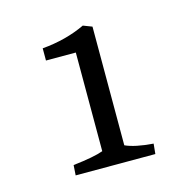

<svg xmlns="http://www.w3.org/2000/svg" viewBox="-70 -882 547 547"><g transform="rotate(-15 203.5 -608.5)"><path d="M180 -743H92V-779Q162 -785 219 -812L245 -802V-452Q273 -439 327 -435L324 -405H89L91 -435Q153 -442 180 -452Z"/></g></svg>

Font: Caladea
Style: Regular
Weight: 400
Designer: Carolina Giovagnoli and Andres Torresi
Foundry: Carolina Giovagnoli and Andres Torresi
Version: Version 1.002